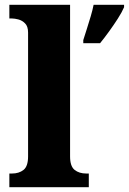

<svg xmlns="http://www.w3.org/2000/svg" viewBox="-20 -780 537 800"><path d="M19 0V-57H30Q59 -57 78 -72Q97 -87 97 -128V-644Q97 -670 84.5 -682.5Q72 -695 56.5 -699Q41 -703 30 -703H19V-760H272V-128Q272 -87 291 -72Q310 -57 339 -57H350V0ZM327 -613Q333 -632 341.5 -658.5Q350 -685 358 -712Q366 -739 370 -760H497V-750Q488 -729 471 -702.5Q454 -676 434.5 -649Q415 -622 397 -600H327Z"/></svg>

Font: Noto Serif Georgian ExtraBold
Style: Regular
Weight: 800
Designer: Monotype Design Team, Akaki Razmadze
Foundry: Google LLC
Version: Version 2.003; ttfautohint (v1.8.4.7-5d5b)